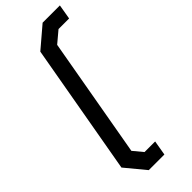

<svg xmlns="http://www.w3.org/2000/svg" viewBox="-300 -849 999 999"><g transform="rotate(-45 200.0 -349.5)"><path d="M30 7 158 -718 273 -816H400L386 -734H308L245 -681L128 -18L172 35H250L236 117H121Z"/></g></svg>

Font: Chakra Petch Medium
Style: Italic
Weight: 500
Italic angle: -10°
Designer: Katatrad Aksorn Co.,Ltd.
Foundry: Cadson Demak Co.,Ltd.
Version: Version 1.000; ttfautohint (v1.6)